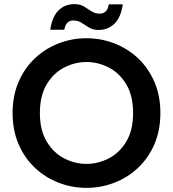

<svg xmlns="http://www.w3.org/2000/svg" viewBox="-20 -897 837 929"><path d="M398 12Q328 12 263.5 -13Q199 -38 149 -85Q99 -132 70 -199Q41 -266 41 -350Q41 -434 70 -501Q99 -568 149 -615Q199 -662 263.5 -687Q328 -712 398 -712Q469 -712 533.5 -687Q598 -662 648 -615Q698 -568 727 -501Q756 -434 756 -350Q756 -266 727 -199Q698 -132 648 -85Q598 -38 533.5 -13Q469 12 398 12ZM398 -104Q454 -104 506 -130.5Q558 -157 591 -212Q624 -267 624 -350Q624 -434 591 -489Q558 -544 506 -570.5Q454 -597 398 -597Q343 -597 291 -570.5Q239 -544 206 -489Q173 -434 173 -350Q173 -267 206 -212Q239 -157 291 -130.5Q343 -104 398 -104ZM457 -752Q430 -752 411 -763.5Q392 -775 375 -786.5Q358 -798 334 -798Q299 -798 291 -753H223Q233 -817 263.5 -847Q294 -877 340 -877Q368 -877 386.5 -865.5Q405 -854 422.5 -842.5Q440 -831 463 -831Q480 -831 491.5 -842Q503 -853 506 -876H574Q565 -812 533.5 -782Q502 -752 457 -752Z"/></svg>

Font: Rethink Sans
Style: Bold
Weight: 700
Designer: The Rethink Sans project authors (Hans Thiessen). DM Sans designed by Colophon Foundry.
Foundry: Rethink Communications LLC
Version: Version 1.001